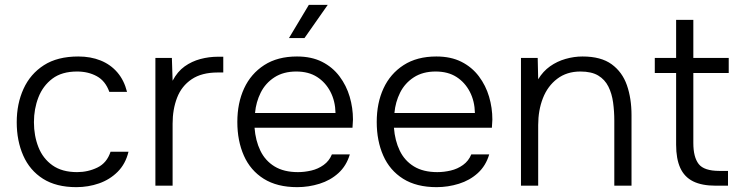

<svg xmlns="http://www.w3.org/2000/svg" viewBox="-20 -766 3057 792"><path d="M295 6Q212 6 157.5 -28.5Q103 -63 76 -124Q49 -185 49 -262Q49 -338 77 -399.5Q105 -461 161 -497Q217 -533 303 -533Q354 -533 395 -516.5Q436 -500 464 -467.5Q492 -435 504 -387H431Q415 -432 379.5 -451.5Q344 -471 298 -471Q235 -471 196 -441.5Q157 -412 138.5 -364.5Q120 -317 120 -262Q120 -206 138.5 -159Q157 -112 196.5 -84Q236 -56 298 -56Q343 -56 382 -75Q421 -94 436 -140H510Q498 -90 465.5 -57.5Q433 -25 388.5 -9.5Q344 6 295 6Z M621 0V-527H689L692 -433Q712 -471 741.5 -492Q771 -513 806.5 -522.5Q842 -532 879 -532Q885 -532 890 -532Q895 -532 901 -532V-467H878Q812 -467 770.5 -439Q729 -411 710.5 -363Q692 -315 692 -256V0Z M1206 6Q1123 6 1068 -28.5Q1013 -63 986 -124Q959 -185 959 -263Q959 -341 987 -401.5Q1015 -462 1070 -497.5Q1125 -533 1205 -533Q1265 -533 1308.5 -511Q1352 -489 1380.5 -451Q1409 -413 1422.5 -367Q1436 -321 1436 -273Q1435 -264 1435 -255.5Q1435 -247 1434 -239H1030Q1034 -186 1054 -144.5Q1074 -103 1112.5 -79.5Q1151 -56 1209 -56Q1236 -56 1264 -62.5Q1292 -69 1315 -85.5Q1338 -102 1349 -129H1423Q1409 -82 1376 -52Q1343 -22 1298 -8Q1253 6 1206 6ZM1032 -300H1364Q1363 -349 1343 -387.5Q1323 -426 1288 -448.5Q1253 -471 1202 -471Q1149 -471 1112 -447Q1075 -423 1055.5 -384Q1036 -345 1032 -300ZM1172 -609 1254 -746H1332L1236 -609Z M1781 6Q1698 6 1643 -28.5Q1588 -63 1561 -124Q1534 -185 1534 -263Q1534 -341 1562 -401.5Q1590 -462 1645 -497.5Q1700 -533 1780 -533Q1840 -533 1883.5 -511Q1927 -489 1955.5 -451Q1984 -413 1997.5 -367Q2011 -321 2011 -273Q2010 -264 2010 -255.5Q2010 -247 2009 -239H1605Q1609 -186 1629 -144.5Q1649 -103 1687.5 -79.5Q1726 -56 1784 -56Q1811 -56 1839 -62.5Q1867 -69 1890 -85.5Q1913 -102 1924 -129H1998Q1984 -82 1951 -52Q1918 -22 1873 -8Q1828 6 1781 6ZM1607 -300H1939Q1938 -349 1918 -387.5Q1898 -426 1863 -448.5Q1828 -471 1777 -471Q1724 -471 1687 -447Q1650 -423 1630.5 -384Q1611 -345 1607 -300Z M2129 0V-527H2198L2200 -439Q2220 -472 2249 -492.5Q2278 -513 2313 -523Q2348 -533 2383 -533Q2459 -533 2503 -501Q2547 -469 2566 -414.5Q2585 -360 2585 -291V0H2514V-268Q2514 -307 2509 -343.5Q2504 -380 2489.5 -409Q2475 -438 2447.5 -454.5Q2420 -471 2374 -471Q2318 -471 2278.5 -441Q2239 -411 2219.5 -361Q2200 -311 2200 -250V0Z M2933 0Q2875 0 2839 -18Q2803 -36 2786 -73.5Q2769 -111 2769 -169V-465H2681V-527H2769V-684H2840V-527H2986V-465H2840V-176Q2840 -118 2862 -89.5Q2884 -61 2948 -61H2983V0Z"/></svg>

Font: Onest Light
Style: Regular
Weight: 300
Designer: Dmitri Voloshin, Andrey Kudryavtsev
Foundry: Dmitri Voloshin, Andrey Kudryavtsev
Version: Version 1.000;gftools[0.9.33]